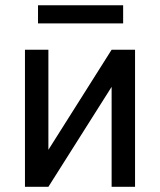

<svg xmlns="http://www.w3.org/2000/svg" viewBox="-20 -720 617 740"><path d="M76.2 0ZM410.2 -528.3H500.5V0H410.2V-385.3L166.5 0H76.2V-528.3H166.5V-142.6ZM454.6 -629.9H126.5V-699.7H454.6Z"/></svg>

Font: Roboto-o
Style: o-Regular
Weight: 400
Designer: Google
Version: Version 2.134; 2016; ttfautohint (v1.6)